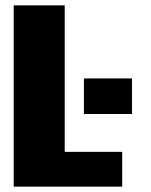

<svg xmlns="http://www.w3.org/2000/svg" viewBox="-20 -695 562 715"><path d="M31 0H435V-129.5H221V-675H31ZM292.5 -403V-270.5H471.5V-403Z"/></svg>

Font: Anybody SemiCondensed ExtraBold
Style: Regular
Weight: 800
Width: 4
Version: Version 1.113;gftools[0.9.25]